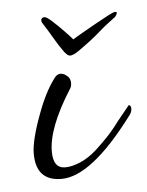

<svg xmlns="http://www.w3.org/2000/svg" viewBox="-36 -359 316 412"><g transform="rotate(-5 121.5 -152.5)"><path d="M74 -327Q79 -327 91 -316Q103 -305 115.5 -292Q128 -279 132 -274Q138 -278 152 -286Q166 -294 182 -303Q198 -312 210.5 -318.5Q223 -325 226 -325Q232 -325 229 -320Q228 -317 225 -314Q203 -298 188 -284.5Q173 -271 142 -249Q135 -244 130 -242Q125 -240 123 -240Q120 -240 117.5 -241.5Q115 -243 110 -249Q98 -266 90 -280Q82 -294 68 -316Q67 -318 67 -322Q69 -327 74 -327ZM81 22Q26 22 26 -37Q26 -65 46 -119Q63 -166 84 -194Q90 -203 98 -203Q106 -203 114 -195Q119 -190 119 -181Q119 -173 115 -168Q65 -89 65 -38Q65 -2 91 -2Q105 -2 123 -9.5Q141 -17 159 -33Q171 -44 184.5 -58Q198 -72 212 -91Q238 -123 238 -123Q243 -123 243 -115Q243 -107 236 -99Q145 22 81 22Z"/></g></svg>

Font: Corinthia
Style: Regular
Weight: 400
Designer: Robert E. Leuschke
Foundry: Robert E. Leuschke
Version: Version 1.013; ttfautohint (v1.8.3)